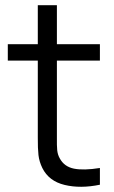

<svg xmlns="http://www.w3.org/2000/svg" viewBox="-20 -710 440 738"><path d="M364 0Q289 15.5 228.3 0.8Q167.7 -13.8 142.7 -64.3Q130.8 -88.8 127.9 -113.8Q125 -138.8 125.3 -181.5V-195.7V-690H198.7V-198.3V-182.3Q198.2 -149.8 199.9 -132.6Q201.7 -115.3 209.7 -101.3Q226.8 -69.3 264.2 -61.8Q301.5 -54.3 364 -64.3ZM10 -477V-540H364V-477Z"/></svg>

Font: Manrope
Style: Regular
Weight: 400
Designer: Mikhail Sharanda
Foundry: Mikhail Sharanda
Version: Version 4.503